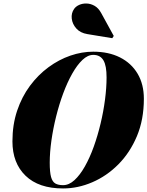

<svg xmlns="http://www.w3.org/2000/svg" viewBox="-20 -1051 830 1081"><path d="M335 10Q198 10 124 -61.5Q50 -133 50 -255Q50 -349 76.5 -427.8Q103 -506.5 148.8 -568Q194.5 -629.5 253 -672.5Q311.5 -715.5 376.2 -737.8Q441 -760 505 -760Q591.5 -760 655.5 -727.8Q719.5 -695.5 754.8 -636Q790 -576.5 790 -495Q790 -377.5 750.8 -284.2Q711.5 -191 646 -125.2Q580.5 -59.5 499.5 -24.8Q418.5 10 335 10ZM335 -8.5Q368.5 -8.5 399.5 -37Q430.5 -65.5 458 -114.2Q485.5 -163 507.8 -225Q530 -287 546.2 -355Q562.5 -423 571.2 -490Q580 -557 580 -615Q580 -647.5 575.8 -671.5Q571.5 -695.5 562.5 -711Q553.5 -726.5 539.2 -734.2Q525 -742 505 -742Q474 -742 444 -713.5Q414 -685 386.5 -636.2Q359 -587.5 336 -525.5Q313 -463.5 296 -395.2Q279 -327 269.5 -260Q260 -193 260 -135Q260 -81.5 267.5 -54.5Q275 -27.5 291.5 -18Q308 -8.5 335 -8.5ZM612 -836 472 -859Q432 -865.5 409.8 -890.5Q387.5 -915.5 384 -946Q380.5 -976.5 397 -1000.5Q407 -1015 426 -1023.5Q445 -1032 468 -1031.2Q491 -1030.5 512.8 -1018Q534.5 -1005.5 549.5 -978L620.5 -848.5Z"/></svg>

Font: Bodoni Moda 11pt Black
Style: Italic
Weight: 900
Italic angle: -13°
Designer: Owen Earl
Foundry: indestructible type
Version: Version 2.004